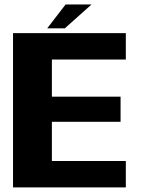

<svg xmlns="http://www.w3.org/2000/svg" viewBox="-20 -820 617 840"><path d="M37 0H530.5V-115.5H207V-287H507.5V-397H207V-559.5H530.5V-675H37ZM186.5 -696H263.5L380.5 -800.5H267Z"/></svg>

Font: Anybody Thin
Style: Bold
Weight: 700
Version: Version 1.113;gftools[0.9.25]